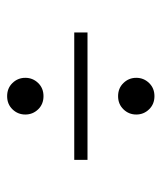

<svg xmlns="http://www.w3.org/2000/svg" viewBox="25 -514 474 565"><g transform="rotate(-90 262.5 -231.0)"><path d="M262.5 -121Q286 -121 301.2 -105.2Q316.5 -89.5 316.5 -67.5Q316.5 -45.5 301.2 -29.8Q286 -14 262.5 -14Q239 -14 223.8 -29.8Q208.5 -45.5 208.5 -67.5Q208.5 -89.5 223.8 -105.2Q239 -121 262.5 -121ZM262.5 -447.5Q286 -447.5 301.2 -431.8Q316.5 -416 316.5 -394Q316.5 -372 301.2 -356.2Q286 -340.5 262.5 -340.5Q239 -340.5 223.8 -356.2Q208.5 -372 208.5 -394Q208.5 -416 223.8 -431.8Q239 -447.5 262.5 -447.5ZM75 -250H450V-211H75Z"/></g></svg>

Font: Newsreader 36pt
Style: Regular
Weight: 400
Designer: Hugues Gentile
Foundry: Production Type
Version: Version 1.003